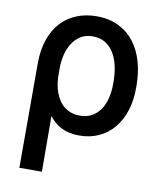

<svg xmlns="http://www.w3.org/2000/svg" viewBox="-83 -610 745 880"><g transform="rotate(10 289.0 -169.5)"><path d="M67.1 -282.7Q67.1 -346.2 84.2 -394.7Q101.2 -443.2 131.6 -475.9Q161.9 -508.5 204 -525.4Q246.1 -542.3 296.2 -542.3Q354.4 -542.3 398.3 -520.8Q442.1 -499.3 471.6 -461.1Q501.1 -422.9 515.8 -371.1Q530.5 -319.2 530.5 -258.5V-248.6Q530.5 -191.8 515.3 -144.2Q500 -96.6 471.6 -62.3Q443.2 -28.1 402.5 -9.1Q361.9 9.9 310.7 9.9Q262.8 9.9 228.9 -7.1Q195 -24.1 170.8 -55.4L171.9 203.1H67.1ZM170.1 -236.5Q170.8 -219.8 173.8 -201.7Q176.8 -183.6 183.2 -166.2Q189.6 -148.8 199.4 -133.2Q209.2 -117.5 223.2 -105.8Q237.2 -94.1 255.7 -87.2Q274.1 -80.3 297.6 -80.3Q331.3 -80.3 355.1 -94.1Q378.9 -108 394.2 -131.2Q409.4 -154.5 416.5 -185Q423.7 -215.6 423.7 -248.6V-258.5Q423.7 -296.9 416.4 -331.3Q409.1 -365.8 393.3 -391.9Q377.5 -418 353.2 -433.2Q328.8 -448.5 294.7 -448.5Q261 -448.5 237.2 -433.1Q213.4 -417.6 198.5 -393.3Q183.6 -369 176.7 -338.8Q169.7 -308.6 169.7 -279.1Z"/></g></svg>

Font: Cannonade Med
Style: Regular
Weight: 500
Designer: Rasmus Andersson
Foundry: rsms
Version: Version 3.012;git-f93a4a705